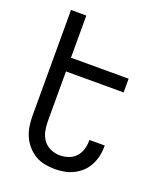

<svg xmlns="http://www.w3.org/2000/svg" viewBox="-138 -824 775 920"><g transform="rotate(20 250.0 -363.5)"><path d="M251 8Q225 8 199 3Q173 -2 150.5 -15.5Q128 -29 110.5 -49Q93 -69 82.5 -93Q72 -117 68 -143Q64 -169 64 -195V-735H142V-520H436V-450H142V-195Q142 -171 147 -146.5Q152 -122 166.5 -102Q181 -82 204 -72Q227 -62 251 -62Q273 -62 295 -69.5Q317 -77 332 -93.5Q347 -110 353.5 -132Q360 -154 360 -176V-180H438V-174Q438 -149 432.5 -125Q427 -101 415.5 -79Q404 -57 386 -40Q368 -23 346 -12Q324 -1 300 3.5Q276 8 251 8Z"/></g></svg>

Font: Iosevka srxl
Style: Regular
Weight: 400
Monospace: yes
Designer: Belleve Invis
Foundry: Belleve Invis
Version: Version 33.0.1; ttfautohint (v1.8.3)